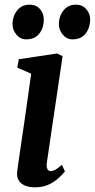

<svg xmlns="http://www.w3.org/2000/svg" viewBox="-20 -792 406 822"><path d="M130.5 10Q104.5 10 86.5 2.2Q68.5 -5.5 59.8 -20.2Q51 -35 53.5 -57Q56 -77 60.8 -110Q65.5 -143 71.8 -185Q78 -227 85 -275.2Q92 -323.5 99.2 -374.8Q106.5 -426 113.5 -476.5L54 -502.5L60.5 -538.5L224.5 -563L248 -551.5L180.5 -95.5Q178 -77.5 182.8 -68.5Q187.5 -59.5 196.5 -59.5Q206.5 -59.5 217.2 -65.5Q228 -71.5 245 -86.5L258 -58Q252 -50 235.5 -33.8Q219 -17.5 192.5 -3.8Q166 10 130.5 10ZM91.5 -623.5Q67 -623.5 50 -644Q33 -664.5 33.5 -691Q34.5 -724.5 54.2 -748.2Q74 -772 106.5 -772Q136 -772 152 -752.2Q168 -732.5 167.5 -707.5Q167.5 -672.5 148.2 -648Q129 -623.5 91.5 -623.5ZM290 -623.5Q265.5 -623.5 248.5 -644Q231.5 -664.5 232 -691Q233 -724.5 252.5 -748.2Q272 -772 304.5 -772Q333.5 -772 350 -752.2Q366.5 -732.5 366 -707.5Q365.5 -672.5 346.2 -648Q327 -623.5 290 -623.5Z"/></svg>

Font: Merriweather 28pt SemiBold
Style: Italic
Weight: 600
Italic angle: -7.8°
Version: Version 2.101